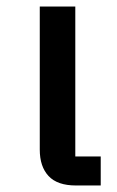

<svg xmlns="http://www.w3.org/2000/svg" viewBox="-20 -569 360 589"><path d="M213 0Q156 0 129 -29Q102 -58 102 -110V-549H211V-89H289V0Z"/></svg>

Font: IBM Plex Sans Thai Medm
Style: Regular
Weight: 500
Designer: Mike Abbink, Paul van der Laan, Pieter van Rosmalen, Ben Mitchell, Mark Frömberg
Foundry: Bold Monday
Version: Version 1.2